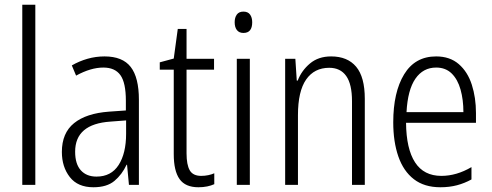

<svg xmlns="http://www.w3.org/2000/svg" viewBox="-20 -780 2075 810"><path d="M129 0H74V-760H129Z M421 -542Q497 -542 531.5 -497.5Q566 -453 566 -359V0H524L516 -85H514Q495 -44 463 -17Q431 10 374 10Q308 10 274.5 -33Q241 -76 241 -139Q241 -219 292.5 -260.5Q344 -302 440 -309L511 -314V-355Q511 -431 488 -463Q465 -495 416 -495Q363 -495 301 -461L283 -504Q314 -522 349 -532Q384 -542 421 -542ZM446 -267Q297 -257 297 -140Q297 -88 321 -61.5Q345 -35 387 -35Q449 -35 480.5 -84Q512 -133 512 -216V-272Z M829 -38Q844 -38 858.5 -41Q873 -44 884 -49V-3Q871 3 854 6.5Q837 10 817 10Q762 10 737.5 -24.5Q713 -59 713 -130V-486H654V-517L713 -533L730 -658H767V-532H883V-486H767V-133Q767 -85 780.5 -61.5Q794 -38 829 -38Z M1007 -731Q1026 -731 1035 -718.5Q1044 -706 1044 -686Q1044 -641 1007 -641Q989 -641 979.5 -653Q970 -665 970 -686Q970 -706 979 -718.5Q988 -731 1007 -731ZM1034 -532V0H979V-532Z M1377 -542Q1446 -542 1482.5 -498.5Q1519 -455 1519 -363V0H1465V-353Q1465 -425 1440.5 -459.5Q1416 -494 1369 -494Q1306 -494 1271.5 -444.5Q1237 -395 1237 -294V0H1183V-532H1226L1232 -440H1236Q1252 -482 1287.5 -512Q1323 -542 1377 -542Z M1820 -542Q1878 -542 1915.5 -509.5Q1953 -477 1970.5 -422.5Q1988 -368 1988 -303V-262H1693Q1694 -152 1731 -95Q1768 -38 1842 -38Q1906 -38 1969 -75V-23Q1940 -7 1908 1.5Q1876 10 1838 10Q1770 10 1726 -24Q1682 -58 1660.5 -120Q1639 -182 1639 -264Q1639 -391 1685 -466.5Q1731 -542 1820 -542ZM1820 -495Q1765 -495 1732.5 -448Q1700 -401 1695 -307H1935Q1935 -359 1923 -402Q1911 -445 1885.5 -470Q1860 -495 1820 -495Z"/></svg>

Font: Noto Sans Lao Looped Condensed Light
Style: Regular
Weight: 300
Width: 3
Designer: Mark Frömberg, Ben Mitchell
Foundry: The Fontpad Ltd
Version: Version 1.002; ttfautohint (v1.8.4.7-5d5b)